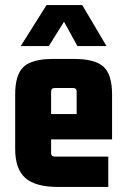

<svg xmlns="http://www.w3.org/2000/svg" viewBox="-20 -733 498 759"><path d="M305 -713 401 -551H286L233 -647L173 -551H62L164 -713ZM408 6H210Q120 6 80 -29.5Q40 -65 40 -144V-360Q40 -438 73.5 -469Q107 -500 190 -500H273Q356 -500 389.5 -469Q423 -438 423 -360V-182H182V-128Q182 -114 196 -114H408ZM196 -385Q182 -385 182 -371V-282H283V-371Q283 -385 269 -385Z"/></svg>

Font: Gemunu Libre ExtraBold
Style: Regular
Weight: 800
Designer: Puspanada Ekanayake, Sola Matas, Pathum Egodawatta, Kosala Senevirathne
Foundry: mooniak
Version: Version 1.100